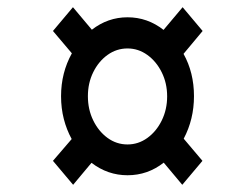

<svg xmlns="http://www.w3.org/2000/svg" viewBox="-20 -630 638 533"><path d="M183 -117 127 -183.5 179 -244Q165 -269.5 157.2 -299.5Q149.5 -329.5 149.5 -363Q149.5 -428 179.5 -482L127 -544L182.5 -610L235 -547.5Q279.5 -582 334 -582Q389.5 -582 434 -547L487 -610L542.5 -544L489.5 -480.5Q518.5 -428.5 518.5 -363Q518.5 -299 490 -245L542 -183.5L486 -117L434.5 -178.5Q390 -143.5 334 -143.5Q279 -143.5 234 -178ZM334 -229Q364 -229 389 -247Q414 -265 429 -295.5Q444 -326 444 -362.5Q444 -399 429 -429.2Q414 -459.5 389 -477.5Q364 -495.5 334 -495.5Q303.5 -495.5 278.5 -477.5Q253.5 -459.5 238.8 -429.5Q224 -399.5 224 -363Q224 -326 238.8 -295.8Q253.5 -265.5 278.5 -247.2Q303.5 -229 334 -229Z"/></svg>

Font: Libre Caslon Condensed SemiBold Italic
Style: Regular
Weight: 600
Italic angle: -22.583°
Designer: Pablo Impallari, Rodrigo Fuenzalida, Katja Schimmel, Ertekin Erdin
Foundry: Pablo Impallari, Rodrigo Fuenzalida
Version: Version 2.000; ttfautohint (v1.8.4.7-5d5b);gftools[0.9.33]